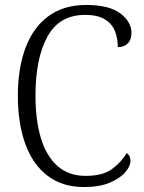

<svg xmlns="http://www.w3.org/2000/svg" viewBox="-20 -744 581 774"><path d="M319 10Q231 10 171.5 -35.5Q112 -81 82 -164Q52 -247 52 -358Q52 -469 83 -551.5Q114 -634 175.5 -679Q237 -724 327 -724Q420 -724 465 -690Q510 -656 510 -611Q510 -584 495 -569Q480 -554 455 -554Q455 -590 443 -619.5Q431 -649 402 -666.5Q373 -684 323 -684Q219 -684 171 -596Q123 -508 123 -358Q123 -261 144.5 -188.5Q166 -116 211 -75.5Q256 -35 326 -35Q394 -35 431.5 -62.5Q469 -90 491 -127Q506 -117 506 -95Q506 -75 485.5 -50.5Q465 -26 423.5 -8Q382 10 319 10Z"/></svg>

Font: Noto Serif Lao SemiCondensed Light
Style: Regular
Weight: 300
Width: 4
Designer: Monotype Design Team
Foundry: Monotype Imaging Inc.
Version: Version 2.003; ttfautohint (v1.8.4.7-5d5b)